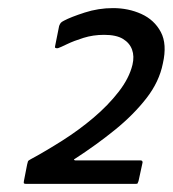

<svg xmlns="http://www.w3.org/2000/svg" viewBox="-20 -714 426 474"><path d="M46 -260Q41 -260 39.5 -261Q38 -262 39 -267L47 -308Q48 -313 49 -315.5Q50 -318 56 -321Q93 -341 134 -367Q175 -393 211 -423.5Q247 -454 273 -487.5Q299 -521 307 -554Q312 -575 306 -591.5Q300 -608 283.5 -618Q267 -628 237 -628Q210 -628 186 -620.5Q162 -613 145.5 -605Q129 -597 123 -595Q114 -594 116 -600L126 -650Q128 -655 130 -657.5Q132 -660 138 -663Q155 -672 189 -683Q223 -694 259 -694Q297 -694 329 -679.5Q361 -665 377 -635Q393 -605 382 -557Q373 -512 341.5 -471.5Q310 -431 264.5 -394Q219 -357 165 -322Q162 -321 163 -319.5Q164 -318 166 -318H327Q332 -318 332 -313L322 -267Q320 -262 319.5 -261Q319 -260 312 -260Z"/></svg>

Font: Glory Thin Medium
Style: Italic
Weight: 500
Italic angle: -12°
Version: Version 1.011